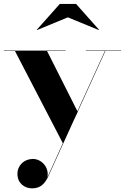

<svg xmlns="http://www.w3.org/2000/svg" viewBox="-21 -724 652 1002"><path d="M333 -633.5 495 -567 496 -568.5 376 -703.5H291L171 -568.5L172 -567ZM385 -140.5 384.5 -141 529 -458H610.5V-460H427V-458H526.5L383 -143.5L224.5 -458H321.5V-460H-1V-458H57L307 23.5L226.5 201C236.5 147.5 194.5 105.5 150.5 105.5C106 105.5 70 138 70 183.5C70 234 109 259 146.5 259C192 259 214 232.5 231.5 195.5L361 -89.5Z"/></svg>

Font: Bodoni* 96pt
Style: Bold
Weight: 700
Version: Version 2.3